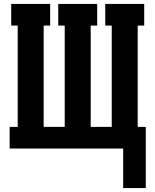

<svg xmlns="http://www.w3.org/2000/svg" viewBox="-20 -755 790 976"><path d="M606 201V0H29V-110H70V-625H37V-735H235V-625H202V-110H309V-625H276V-735H474V-625H441V-110H548V-625H515V-735H713V-625H680V-110H721V201Z"/></svg>

Font: Iosevka Etoile Extrabold
Style: Regular
Weight: 800
Designer: Belleve Invis
Foundry: Belleve Invis
Version: Version 22.1.2; ttfautohint (v1.8.4)